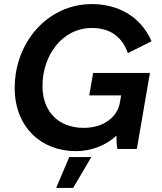

<svg xmlns="http://www.w3.org/2000/svg" viewBox="-20 -729 791 940"><path d="M351 11C428 11 502 -19 550 -65C550 -42 551 -17 555 0H650L714 -372H436L417 -262H573L567 -227C555 -155 486 -103 390 -103C265 -103 188 -184 188 -308C188 -456 283 -592 430 -592C522 -592 578 -547 606 -469L722 -527C666 -654 552 -709 429 -709C216 -709 52 -525 52 -298C52 -109 180 11 351 11ZM255 191H338L427 40H319Z"/></svg>

Font: Fixel Display 20240404 SemiBold
Style: Italic
Weight: 600
Italic angle: -10°
Designer: AlfaBravo + MacPaw
Foundry: Kyrylo Tkachov, Marchela Mozhyna, Serhii Makarenko, Maria Weinstein, Zakhar Kryvoshyya
Version: Version 1.211;Glyphs 3.2 (3225)